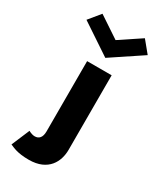

<svg xmlns="http://www.w3.org/2000/svg" viewBox="-269 -947 1124 1320"><g transform="rotate(30 293.0 -286.5)"><path d="M133.6 -848 58.8 -757 301.9 -595 545 -757 470.2 -848 301.9 -736ZM204.9 -513H399.6V79C399.6 170 351.2 275 196.1 275C103.7 275 68.5 254 41 243L101.5 100C101.5 100 126.8 115 151 115C184 115 204.9 93 204.9 45Z"/></g></svg>

Font: Hussar
Style: BdWide
Weight: 700
Foundry: Cannot Into Space Fonts
Version: Version 2.00